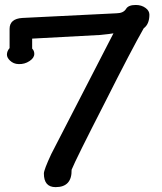

<svg xmlns="http://www.w3.org/2000/svg" viewBox="-20 -753 658 781"><path d="M110.8 -555.4Q119.5 -546.7 119.5 -533.8Q119.5 -517.4 100 -504.6Q80 -491.3 55.4 -492.3Q34.9 -492.8 20.5 -506.7Q8.2 -518.5 8.2 -530.8Q8.2 -545.1 19 -557.4V-635.4Q19 -676.9 71.3 -680L454.9 -699Q482.1 -699.5 492.8 -716.9Q502.1 -732.8 532.3 -732.8Q555.9 -732.8 572.3 -720.5Q587.7 -709.2 587.7 -693.3Q587.7 -654.9 564.6 -637.9Q515.4 -551.8 407.2 -336.9Q287.7 -103.6 271.3 -62.6Q272.8 8.2 206.2 8.2Q158.5 8.2 158.5 -47.2Q158.5 -62.1 188.7 -126.7L441.5 -617.4Q428.7 -614.9 387.7 -610.8L110.8 -595.9Z"/></svg>

Font: Myanmar Handwriting
Style: Regular
Weight: 400
Designer: Khon Soe Zaw Thu
Foundry: PaOh Unicode khonsoezawthu@gmail.com and @hotmail.com
Version: Version 1.30 November 9, 2016